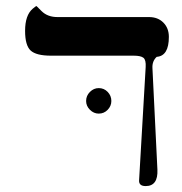

<svg xmlns="http://www.w3.org/2000/svg" viewBox="-20 -613 607 639"><path d="M542 -490.2Q542 -426.8 501.5 -423.8Q486.3 -409.7 487.3 -387.2L503.9 -48.3Q506.3 6.3 464.8 6.3Q441.9 6.3 442.9 -12.7L464.8 -389.6Q466.3 -413.6 457.3 -420.7Q448.2 -427.7 425.3 -427.7H149.9Q100.6 -427.7 82 -444.8Q63.5 -461.9 63.5 -510.3Q63.5 -562.5 88.9 -584Q99.1 -592.8 101.6 -592.8L118.2 -576.2Q138.7 -555.7 172.9 -556.2H476.1Q505.4 -556.2 523.7 -537.8Q542 -519.5 542 -490.2ZM350.6 -276.9Q350.6 -260.3 338.4 -247.6Q326.2 -234.9 308.6 -234.9Q292 -234.9 279.3 -247.6Q266.6 -260.3 266.6 -276.9Q266.6 -294.4 279.3 -307.1Q292 -319.8 308.6 -319.8Q326.2 -319.8 338.4 -307.1Q350.6 -294.4 350.6 -276.9Z"/></svg>

Font: Accordance
Style: Regular
Weight: 400
Version: Version 1.1 (build May 11, 2018) Miklal Software Solutions, 